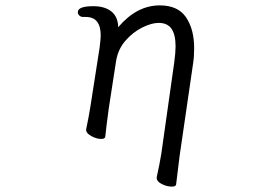

<svg xmlns="http://www.w3.org/2000/svg" viewBox="-20 -506 1040 713"><path d="M618 187Q600 187 581 177.5Q562 168 562 155V152Q573 102 579 65L627 -274Q632 -311 632 -334Q632 -377 617 -399Q602 -421 569 -421Q543 -421 508.5 -404Q474 -387 446 -355Q418 -323 411 -279L384 -104Q383 -97 376 -43L371 1Q370 10 356 10Q339 10 319.5 -0.5Q300 -11 300 -23V-26Q310 -74 316 -112L350 -330Q354 -362 354 -374Q354 -443 299 -443H289Q280 -443 274.5 -448.5Q269 -454 269 -461Q269 -483 327 -483Q369 -483 393.5 -463.5Q418 -444 419 -405Q488 -486 573 -486Q641 -486 671 -441.5Q701 -397 701 -327Q701 -295 697 -270L647 73L634 179Q633 187 618 187Z"/></svg>

Font: Iansui 0.93
Style: Regular
Weight: 400
Designer: But Ko / Fontworks Inc.
Foundry: zi-hi.com / Fontworks Inc.
Version: Version 0.931